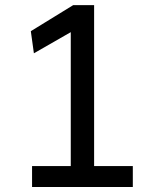

<svg xmlns="http://www.w3.org/2000/svg" viewBox="-20 -743 626 763"><path d="M261.2 -615.2 114.7 -531.2 102.5 -619.1 271 -722.7H354V-83H507.8V0H107.4V-83H261.2Z"/></svg>

Font: Andika APac
Style: Regular
Weight: 400
Designer: Victor Gaultney, Annie Olsen, Julie Remington, Don Collingsworth, Eric Hays, Becca Hirsbrunner
Foundry: SIL International
Version: Version 5.000